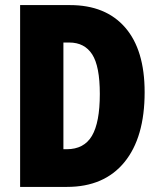

<svg xmlns="http://www.w3.org/2000/svg" viewBox="-20 -785 627 754"><path d="M548 -423Q548 -245 468.5 -148Q389 -51 243 -51H59V-765H255Q395 -765 471.5 -677Q548 -589 548 -423ZM372 -416Q372 -525 342 -571.5Q312 -618 252 -618H229V-199H242Q310 -199 341 -251.5Q372 -304 372 -416Z"/></svg>

Font: Noto Sans Tamil UI ExtraCondensed Black
Style: Regular
Weight: 900
Width: 2
Designer: Jelle Bosma - Monotype Design Team
Foundry: Monotype Imaging Inc.
Version: Version 2.004; ttfautohint (v1.8.4.7-5d5b)